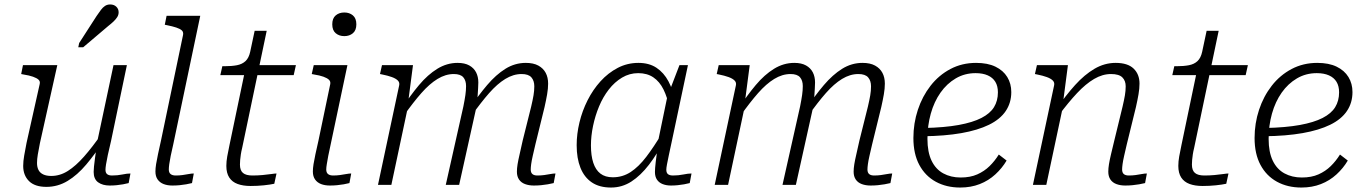

<svg xmlns="http://www.w3.org/2000/svg" viewBox="-20 -829 6119 861"><path d="M159 -187Q153 -157 149.5 -136Q146 -115 146 -98Q146 -80 152.5 -67Q159 -54 173.5 -47Q188 -40 210 -40Q249 -40 284.5 -62.5Q320 -85 357 -127Q394 -169 435 -228L447 -200Q407 -139 367 -91.5Q327 -44 283 -17.5Q239 9 188 9Q136 9 110 -17Q84 -43 84 -85Q84 -106 88.5 -131.5Q93 -157 99 -188L158 -452Q161 -464 153 -471.5Q145 -479 128 -485Q111 -491 85 -495L75 -497L83 -537H237ZM478 -197Q469 -160 463.5 -134Q458 -108 455.5 -92Q453 -76 453 -68Q453 -54 460.5 -48Q468 -42 482 -42Q507 -42 528.5 -46.5Q550 -51 565 -51L557 -8Q546 -5 532 -2.5Q518 0 503 1.5Q488 3 472 3Q440 3 420 -11.5Q400 -26 400 -58Q400 -67 401.5 -82.5Q403 -98 406 -120Q409 -142 413 -169L411 -170L489 -537H549ZM413 -757Q424 -773 432.5 -784.5Q441 -796 451 -802.5Q461 -809 474 -809Q491 -809 501.5 -799Q512 -789 512 -774Q512 -762 505.5 -752Q499 -742 489 -732.5Q479 -723 465 -712L353 -617H331L335 -636Z M801 -673Q803 -686 795 -693Q787 -700 770.5 -705.5Q754 -711 729 -716L719 -718L727 -758H878L757 -182Q750 -152 745.5 -130Q741 -108 739 -93Q737 -78 737 -69Q737 -55 745 -48.5Q753 -42 768 -42Q784 -42 798.5 -44Q813 -46 826 -48.5Q839 -51 849 -51L841 -8Q829 -5 815 -2.5Q801 0 785.5 1.5Q770 3 753 3Q731 3 714 -3.5Q697 -10 687 -24Q677 -38 677 -60Q677 -74 680 -93Q683 -112 688.5 -137.5Q694 -163 702 -199Z M1104 5Q1070 5 1045.5 -4Q1021 -13 1008 -33Q995 -53 995 -85Q995 -105 999 -127.5Q1003 -150 1009 -178L1081 -523L1116 -537H1307L1297 -492H968L977 -532H986Q1019 -532 1042.5 -536.5Q1066 -541 1081 -555Q1096 -569 1102 -597L1122 -691H1176L1066 -166Q1062 -150 1060 -136.5Q1058 -123 1057 -112Q1056 -101 1056 -91Q1056 -65 1069.5 -53.5Q1083 -42 1112 -42Q1135 -42 1157 -44Q1179 -46 1196 -48.5Q1213 -51 1220 -51L1210 -5Q1192 -1 1163.5 2Q1135 5 1104 5Z M1383 -60Q1383 -74 1386 -93Q1389 -112 1394.5 -137.5Q1400 -163 1408 -198L1461 -452Q1463 -464 1455 -471.5Q1447 -479 1430.5 -485Q1414 -491 1388 -495L1378 -497L1387 -537H1538L1463 -182Q1456 -152 1452 -130Q1448 -108 1445.5 -93Q1443 -78 1443 -69Q1443 -55 1451 -48.5Q1459 -42 1474 -42Q1490 -42 1504.5 -44Q1519 -46 1532.5 -48.5Q1546 -51 1555 -51L1547 -8Q1536 -5 1521.5 -2.5Q1507 0 1491.5 1.5Q1476 3 1460 3Q1437 3 1420 -3.5Q1403 -10 1393 -24Q1383 -38 1383 -60ZM1470 -720Q1470 -747 1485.5 -760Q1501 -773 1524 -773Q1547 -773 1562.5 -760Q1578 -747 1578 -720Q1578 -693 1562.5 -680Q1547 -667 1524 -667Q1501 -667 1485.5 -680Q1470 -693 1470 -720Z M1675 0H1735L1813 -367L1811 -376L1832 -537H1693L1684 -497L1694 -495Q1719 -490 1737 -483.5Q1755 -477 1764 -468Q1773 -459 1770 -446ZM2381 -182 2422 -349Q2429 -380 2433.5 -406Q2438 -432 2438 -454Q2438 -482 2427 -502.5Q2416 -523 2394 -535Q2372 -547 2338 -547Q2289 -547 2246.5 -520.5Q2204 -494 2164.5 -447.5Q2125 -401 2084 -340L2096 -312Q2137 -370 2173.5 -411.5Q2210 -453 2246 -475Q2282 -497 2319 -497Q2350 -497 2363 -482Q2376 -467 2376 -442Q2376 -422 2372.5 -401.5Q2369 -381 2362 -351L2324 -199Q2316 -162 2310 -136.5Q2304 -111 2301 -92.5Q2298 -74 2298 -59Q2298 -38 2307.5 -24Q2317 -10 2334.5 -3.5Q2352 3 2374 3Q2391 3 2406.5 1.5Q2422 0 2436.5 -2.5Q2451 -5 2463 -8L2471 -51Q2461 -51 2448 -48.5Q2435 -46 2420.5 -44Q2406 -42 2390 -42Q2375 -42 2367.5 -48.5Q2360 -55 2360 -69Q2360 -78 2362 -93Q2364 -108 2369 -130Q2374 -152 2381 -182ZM1979 0H2039L2116 -347Q2117 -354 2119 -369Q2121 -384 2122 -401Q2123 -418 2124 -433.5Q2125 -449 2125 -459Q2125 -485 2115 -504.5Q2105 -524 2084.5 -535.5Q2064 -547 2032 -547Q1984 -547 1941 -520.5Q1898 -494 1859 -447.5Q1820 -401 1780 -340L1792 -312Q1833 -370 1869.5 -411.5Q1906 -453 1942 -475Q1978 -497 2015 -497Q2045 -497 2057.5 -482.5Q2070 -468 2070 -443Q2070 -424 2067 -403Q2064 -382 2058 -352Z M3007 -376 2983 -342Q2973 -392 2955.5 -427.5Q2938 -463 2910 -482Q2882 -501 2842 -501Q2803 -501 2769.5 -481Q2736 -461 2710 -427.5Q2684 -394 2666.5 -352Q2649 -310 2639.5 -264.5Q2630 -219 2630 -177Q2630 -131 2640.5 -99Q2651 -67 2672.5 -50.5Q2694 -34 2728 -34Q2772 -34 2808 -57.5Q2844 -81 2878 -125.5Q2912 -170 2949 -232L2959 -201Q2927 -138 2890 -90Q2853 -42 2811.5 -15Q2770 12 2720 12Q2668 12 2634 -11Q2600 -34 2583 -76.5Q2566 -119 2566 -178Q2566 -228 2578.5 -280Q2591 -332 2615 -379.5Q2639 -427 2673 -464.5Q2707 -502 2750 -524.5Q2793 -547 2843 -547Q2891 -547 2924 -525Q2957 -503 2977.5 -464.5Q2998 -426 3007 -376ZM3065 -537 2993 -197Q2985 -160 2979.5 -134Q2974 -108 2971 -92Q2968 -76 2968 -68Q2968 -54 2975.5 -48Q2983 -42 2998 -42Q3022 -42 3044 -46.5Q3066 -51 3081 -51L3073 -8Q3062 -5 3048 -2.5Q3034 0 3019 1.5Q3004 3 2989 3Q2968 3 2951.5 -3.5Q2935 -10 2926 -23.5Q2917 -37 2917 -58Q2917 -72 2920.5 -103Q2924 -134 2929 -169L2926 -171L2974 -403L2979 -412L3027 -537Z M3185 0H3245L3323 -367L3321 -376L3342 -537H3203L3194 -497L3204 -495Q3229 -490 3247 -483.5Q3265 -477 3274 -468Q3283 -459 3280 -446ZM3891 -182 3932 -349Q3939 -380 3943.5 -406Q3948 -432 3948 -454Q3948 -482 3937 -502.5Q3926 -523 3904 -535Q3882 -547 3848 -547Q3799 -547 3756.5 -520.5Q3714 -494 3674.5 -447.5Q3635 -401 3594 -340L3606 -312Q3647 -370 3683.5 -411.5Q3720 -453 3756 -475Q3792 -497 3829 -497Q3860 -497 3873 -482Q3886 -467 3886 -442Q3886 -422 3882.5 -401.5Q3879 -381 3872 -351L3834 -199Q3826 -162 3820 -136.5Q3814 -111 3811 -92.5Q3808 -74 3808 -59Q3808 -38 3817.5 -24Q3827 -10 3844.5 -3.5Q3862 3 3884 3Q3901 3 3916.5 1.5Q3932 0 3946.5 -2.5Q3961 -5 3973 -8L3981 -51Q3971 -51 3958 -48.5Q3945 -46 3930.5 -44Q3916 -42 3900 -42Q3885 -42 3877.5 -48.5Q3870 -55 3870 -69Q3870 -78 3872 -93Q3874 -108 3879 -130Q3884 -152 3891 -182ZM3489 0H3549L3626 -347Q3627 -354 3629 -369Q3631 -384 3632 -401Q3633 -418 3634 -433.5Q3635 -449 3635 -459Q3635 -485 3625 -504.5Q3615 -524 3594.5 -535.5Q3574 -547 3542 -547Q3494 -547 3451 -520.5Q3408 -494 3369 -447.5Q3330 -401 3290 -340L3302 -312Q3343 -370 3379.5 -411.5Q3416 -453 3452 -475Q3488 -497 3525 -497Q3555 -497 3567.5 -482.5Q3580 -468 3580 -443Q3580 -424 3577 -403Q3574 -382 3568 -352Z M4286 12Q4224 12 4176.5 -14Q4129 -40 4102.5 -89.5Q4076 -139 4076 -210Q4076 -276 4096 -336.5Q4116 -397 4153 -444.5Q4190 -492 4242 -519.5Q4294 -547 4357 -547Q4409 -547 4444 -530Q4479 -513 4497 -483.5Q4515 -454 4515 -416Q4515 -368 4490 -331Q4465 -294 4415 -269.5Q4365 -245 4291 -232Q4217 -219 4119 -218L4124 -255Q4216 -257 4279 -268.5Q4342 -280 4381 -300Q4420 -320 4437.5 -348.5Q4455 -377 4455 -415Q4455 -443 4443.5 -462Q4432 -481 4409.5 -491Q4387 -501 4355 -501Q4306 -501 4266 -477.5Q4226 -454 4197.5 -413.5Q4169 -373 4154 -319.5Q4139 -266 4139 -206Q4139 -147 4157.5 -108.5Q4176 -70 4210 -51.5Q4244 -33 4288 -33Q4331 -33 4362.5 -47Q4394 -61 4417.5 -84Q4441 -107 4459 -136L4494 -109Q4474 -75 4443.5 -47Q4413 -19 4373.5 -3.5Q4334 12 4286 12Z M4612 0H4672L4750 -367L4748 -376L4769 -537H4630L4621 -497L4631 -495Q4656 -490 4674 -483.5Q4692 -477 4701 -468Q4710 -459 4707 -446ZM5033 -182 5074 -349Q5081 -380 5085.5 -406Q5090 -432 5090 -454Q5090 -496 5063.5 -521.5Q5037 -547 4983 -547Q4933 -547 4888 -520.5Q4843 -494 4801 -447.5Q4759 -401 4717 -340L4728 -312Q4771 -370 4810 -411.5Q4849 -453 4886.5 -475Q4924 -497 4962 -497Q4998 -497 5013 -482Q5028 -467 5028 -442Q5028 -422 5024.5 -401.5Q5021 -381 5014 -351L4977 -199Q4968 -162 4962 -136.5Q4956 -111 4953 -92.5Q4950 -74 4950 -59Q4950 -38 4959.5 -24Q4969 -10 4986.5 -3.5Q5004 3 5026 3Q5043 3 5058.5 1.5Q5074 0 5088.5 -2.5Q5103 -5 5115 -8L5123 -51Q5113 -51 5100 -48.5Q5087 -46 5072.5 -44Q5058 -42 5042 -42Q5027 -42 5019.5 -48.5Q5012 -55 5012 -69Q5012 -78 5014 -93Q5016 -108 5021 -130Q5026 -152 5033 -182Z M5373 5Q5339 5 5314.5 -4Q5290 -13 5277 -33Q5264 -53 5264 -85Q5264 -105 5268 -127.5Q5272 -150 5278 -178L5350 -523L5385 -537H5576L5566 -492H5237L5246 -532H5255Q5288 -532 5311.5 -536.5Q5335 -541 5350 -555Q5365 -569 5371 -597L5391 -691H5445L5335 -166Q5331 -150 5329 -136.5Q5327 -123 5326 -112Q5325 -101 5325 -91Q5325 -65 5338.5 -53.5Q5352 -42 5381 -42Q5404 -42 5426 -44Q5448 -46 5465 -48.5Q5482 -51 5489 -51L5479 -5Q5461 -1 5432.5 2Q5404 5 5373 5Z M5816 12Q5754 12 5706.5 -14Q5659 -40 5632.5 -89.5Q5606 -139 5606 -210Q5606 -276 5626 -336.5Q5646 -397 5683 -444.5Q5720 -492 5772 -519.5Q5824 -547 5887 -547Q5939 -547 5974 -530Q6009 -513 6027 -483.5Q6045 -454 6045 -416Q6045 -368 6020 -331Q5995 -294 5945 -269.5Q5895 -245 5821 -232Q5747 -219 5649 -218L5654 -255Q5746 -257 5809 -268.5Q5872 -280 5911 -300Q5950 -320 5967.5 -348.5Q5985 -377 5985 -415Q5985 -443 5973.5 -462Q5962 -481 5939.5 -491Q5917 -501 5885 -501Q5836 -501 5796 -477.5Q5756 -454 5727.5 -413.5Q5699 -373 5684 -319.5Q5669 -266 5669 -206Q5669 -147 5687.5 -108.5Q5706 -70 5740 -51.5Q5774 -33 5818 -33Q5861 -33 5892.5 -47Q5924 -61 5947.5 -84Q5971 -107 5989 -136L6024 -109Q6004 -75 5973.5 -47Q5943 -19 5903.5 -3.5Q5864 12 5816 12Z"/></svg>

Font: Roboto Serif 20pt ExtraLight
Style: Italic
Weight: 250
Italic angle: -10°
Version: Version 1.007